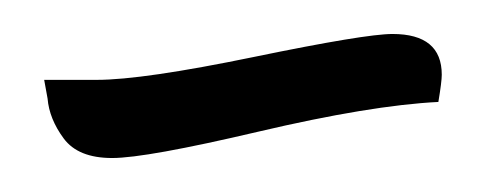

<svg xmlns="http://www.w3.org/2000/svg" viewBox="-20 -274 290 113"><path d="M6 -227Q10 -227 37 -227Q64 -227 129.5 -240.5Q195 -254 211 -254Q240 -254 240 -230Q240 -226 238 -214Q198 -212 132 -196.5Q66 -181 46 -181Q26 -181 17.5 -192.5Q9 -204 8 -216Z"/></svg>

Font: Sedan SC
Style: Regular
Weight: 400
Designer: Sebastian Salazar
Foundry: Sebastian Salazar
Version: Version 1.001